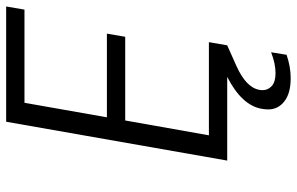

<svg xmlns="http://www.w3.org/2000/svg" viewBox="-186 -554 941 608"><g transform="rotate(-90 284.0 -249.5)"><path d="M357 153Q387 153 423 139L415 188Q377 201 341 201Q293 201 267.5 181Q242 161 242 130Q242 120 244 109Q255 46 345 0H80L203 -700H568L558 -642H263L217 -381H482L472 -323H207L160 -58H455L445 0L380 29Q311 60 304 102Q303 107 303 112Q303 129 316 141Q329 153 357 153Z"/></g></svg>

Font: Fz Poppins Light
Style: Italic
Weight: 300
Italic angle: -10°
Designer: Ninad Kale (Devanagari), Jonny Pinhorn (Latin)
Foundry: Indian Type Foundry
Version: Vit hóa bi Vntype.Com & FontZin.Com